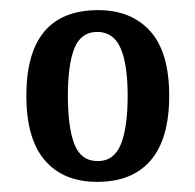

<svg xmlns="http://www.w3.org/2000/svg" viewBox="-20 -739 385 379"><path d="M172 -380Q105 -380 68.5 -422.5Q32 -465 32 -550Q32 -719 174 -719Q239 -719 276.5 -677.5Q314 -636 314 -550Q314 -465 277.5 -422.5Q241 -380 172 -380ZM173 -421Q205 -421 218.5 -454Q232 -487 232 -550Q232 -612 218 -644Q204 -676 172 -676Q140 -676 127 -644Q114 -612 114 -550Q114 -487 127 -454Q140 -421 173 -421Z"/></svg>

Font: Noto Serif Tamil ExtraCondensed SemiBold
Style: Italic
Weight: 600
Width: 2
Italic angle: -12°
Designer: Indian Type Foundry, Tom Grace, and the Monotype Design Team
Foundry: Monotype Imaging Inc.
Version: Version 2.003; ttfautohint (v1.8.4.7-5d5b)